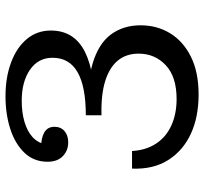

<svg xmlns="http://www.w3.org/2000/svg" viewBox="-42 -690 742 698"><g transform="rotate(-90 329.0 -341.0)"><path d="M334 10Q253 10 192 -18Q131 -46 96.5 -100Q62 -154 65 -232H129Q132 -181 156 -144.5Q180 -108 222 -89Q264 -70 318 -70Q399 -70 441 -109.5Q483 -149 483 -208Q483 -253 458 -283.5Q433 -314 383.5 -329.5Q334 -345 259 -343V-388Q374 -397 446.5 -375.5Q519 -354 552.5 -309Q586 -264 586 -201Q586 -141 557 -93.5Q528 -46 472 -18Q416 10 334 10ZM259 -400Q363 -400 415.5 -430Q468 -460 468 -521Q468 -573 424.5 -603Q381 -633 312 -633Q269 -633 235 -623Q201 -613 180 -594Q159 -575 153 -546L145 -562Q174 -563 195.5 -551.5Q217 -540 217 -514Q217 -491 201.5 -477.5Q186 -464 160 -464Q131 -464 110.5 -483.5Q90 -503 90 -539Q90 -589 122.5 -623Q155 -657 209 -674.5Q263 -692 328 -692Q397 -692 451.5 -671.5Q506 -651 536.5 -614Q567 -577 567 -527Q567 -442 489 -403Q411 -364 259 -368Z"/></g></svg>

Font: Montagu Slab 24pt
Style: Regular
Weight: 400
Designer: Florian Karsten
Foundry: Florian Karsten
Version: Version 1.000